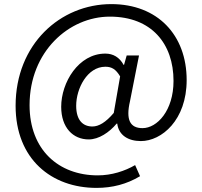

<svg xmlns="http://www.w3.org/2000/svg" viewBox="-20 -742 986 935"><path d="M450 173C527 173 597 155 662 116L638 62C588 91 524 112 456 112C266 112 124 -12 124 -230C124 -491 316 -661 515 -661C718 -661 825 -529 825 -348C825 -203 745 -118 674 -118C613 -118 592 -159 613 -249L657 -472H597L584 -426H582C562 -463 531 -481 493 -481C362 -481 278 -340 278 -222C278 -120 336 -63 412 -63C461 -63 512 -97 548 -140H551C558 -83 605 -55 666 -55C767 -55 889 -157 889 -352C889 -572 747 -722 522 -722C273 -722 56 -526 56 -227C56 33 231 173 450 173ZM430 -126C385 -126 351 -155 351 -227C351 -311 405 -417 493 -417C524 -417 544 -405 565 -370L534 -192C495 -146 461 -126 430 -126Z"/></svg>

Font: Noto Sans JP
Style: Regular
Weight: 400
Designer: Ryoko NISHIZUKA  (kana, bopomofo & ideographs); Paul D. Hunt (Latin, Greek & Cyrillic); Sandoll Communications , Soo-you
Foundry: Adobe
Version: Version 2.002;hotconv 1.0.116;makeotfexe 2.5.65601